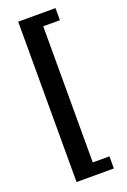

<svg xmlns="http://www.w3.org/2000/svg" viewBox="-161 -739 630 953"><g transform="rotate(-20 154.0 -262.5)"><path d="M69 161V-686H266V-622H178V97H266V161Z"/></g></svg>

Font: Chivo Medium SemiBold
Style: Regular
Weight: 600
Version: Version 2.002